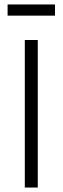

<svg xmlns="http://www.w3.org/2000/svg" viewBox="-20 -839 280 859"><path d="M91 0V-660H149V0ZM14 -769V-819H226V-769Z"/></svg>

Font: Bricolage Grotesque ExtraLight
Style: Regular
Weight: 250
Designer: Mathieu Triay
Foundry: Atelier Triay
Version: Version 1.000;gftools[0.9.30]